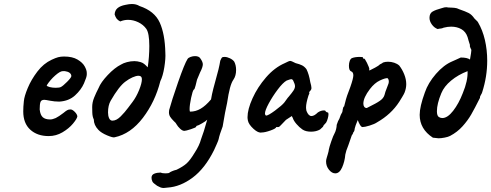

<svg xmlns="http://www.w3.org/2000/svg" viewBox="-20 -679 2451 958"><path d="M96 -123Q96 -146 99 -174Q101 -198 118.5 -240Q136 -282 166.5 -322Q197 -362 238 -381Q257 -390 270 -393.5Q283 -397 300 -397Q341 -397 366.5 -382Q392 -367 402.5 -348Q413 -329 413 -315V-310V-307Q413 -295 399 -263Q385 -231 354.5 -203Q324 -175 276 -172Q252 -172 229.5 -176.5Q207 -181 201 -181Q186 -181 182 -170Q178 -159 178 -133Q181 -105 193.5 -94Q206 -83 230 -83Q242 -83 258 -90Q274 -98 296 -115Q308 -125 315 -129Q322 -133 332 -133Q341 -133 353 -121Q365 -109 366 -98Q364 -86 344 -62Q324 -38 292 -19Q260 0 223 0Q166 0 131 -32Q96 -64 96 -123ZM284 -245Q294 -250 314.5 -270.5Q335 -291 336 -299Q336 -309 327.5 -315.5Q319 -322 304 -324H293Q280 -324 255.5 -302.5Q231 -281 213 -253Q214 -248 228 -244.5Q242 -241 258 -241Q277 -241 284 -245Z M780 -274Q754 -171 693 -91Q632 -11 552 6Q544 9 514.5 -3.5Q485 -16 471 -31Q448 -55 448 -83Q441 -97 440.5 -118Q440 -139 440 -145Q440 -168 449.5 -191.5Q459 -215 472 -240Q483 -268 517.5 -304.5Q552 -341 584 -357Q595 -364 613.5 -369Q632 -374 651 -374Q665 -374 682 -369Q692 -366 700 -359.5Q708 -353 717 -343Q725 -395 725 -450Q725 -513 710 -535Q695 -556 670 -568Q645 -580 619 -580Q599 -580 580 -572Q568 -578 562 -586Q556 -594 552 -607Q553 -627 566.5 -638.5Q580 -650 607 -655Q625 -659 638 -659Q660 -659 676 -649Q751 -624 777 -566.5Q803 -509 805 -416Q807 -388 800 -344Q793 -300 780 -274ZM688 -284Q688 -301 671 -301Q659 -301 641 -293Q623 -285 606 -272Q574 -249 532 -176Q519 -153 519 -118Q519 -101 524.5 -89Q530 -77 541 -77Q561 -77 582 -98Q603 -119 619.5 -141.5Q636 -164 641 -170Q660 -195 674 -229.5Q688 -264 688 -284Z M1158 -330Q1158 -301 1145 -282Q1135 -268 1127.5 -240Q1120 -212 1113 -165Q1104 -127 1091 -48Q1075 -6 1071 15Q1070 21 1061.5 40Q1053 59 1048 70Q1003 161 941.5 207Q880 253 816 257Q800 259 797 259Q788 259 780.5 256Q773 253 764 248Q744 234 741 228Q736 218 736 208Q736 193 750 187.5Q764 182 782 182Q789 186 806 186Q823 186 826 182Q828 180 838 175.5Q848 171 861 168Q894 152 911.5 136Q929 120 950 85Q975 47 983 16Q996 -17 1014 -82L1013 -81Q1008 -75 988 -63.5Q968 -52 964 -52Q963 -52 961 -51Q959 -50 959 -47Q959 -43 933 -34.5Q907 -26 900 -26Q890 -26 878.5 -37Q867 -48 862 -57Q858 -66 847 -75Q835 -87 829 -96.5Q823 -106 823 -119Q823 -126 824 -130Q836 -175 868.5 -268.5Q901 -362 916 -385Q920 -391 931 -395Q942 -399 953 -399Q973 -399 980 -387Q992 -370 992 -358Q992 -344 978 -317Q974 -306 968 -293Q962 -280 962 -277Q961 -273 956 -252.5Q951 -232 947 -232Q941 -226 933.5 -190.5Q926 -155 926 -134Q926 -122 929 -122Q956 -122 981 -136.5Q1006 -151 1033 -183Q1037 -208 1044.5 -237Q1052 -266 1055 -276Q1073 -338 1079 -376Q1085 -390 1088 -392.5Q1091 -395 1101 -395Q1113 -395 1127.5 -388Q1142 -381 1149 -371Q1158 -353 1158 -330Z M1217 -77Q1215 -87 1215 -94Q1215 -133 1240 -188.5Q1265 -244 1307.5 -293Q1350 -342 1401 -364Q1422 -375 1428 -375Q1434 -375 1455 -364Q1475 -359 1487 -353Q1499 -347 1509 -334Q1522 -308 1528 -270Q1534 -249 1534 -240Q1534 -232 1528 -226Q1527 -225 1524.5 -222Q1522 -219 1522 -217.5Q1522 -216 1524 -216Q1524 -215 1523 -211.5Q1522 -208 1519 -202Q1507 -164 1507 -143Q1507 -136 1509 -126Q1519 -100 1534 -100Q1548 -100 1566 -118Q1581 -128 1596 -128Q1605 -128 1605 -123Q1606 -122 1609 -120Q1612 -118 1615 -118Q1619 -118 1619 -109Q1619 -101 1615.5 -88Q1612 -75 1607 -67Q1600 -60 1596 -55Q1592 -50 1592 -47L1577 -33Q1558 -22 1532 -22Q1505 -22 1489 -33Q1473 -44 1459 -60.5Q1445 -77 1441 -90L1436 -100L1407 -81L1382 -55Q1374 -45 1368 -45H1358Q1358 -38 1330 -28Q1302 -18 1286 -18Q1269 -14 1245 -36Q1221 -58 1217 -77ZM1399 -168Q1403 -173 1409.5 -182.5Q1416 -192 1421 -197Q1437 -216 1444.5 -227.5Q1452 -239 1452 -250Q1452 -258 1445 -272Q1441 -284 1433 -284Q1429 -284 1410 -277Q1391 -266 1365.5 -232Q1340 -198 1321 -163Q1302 -128 1302 -112Q1302 -109 1304 -106Q1306 -103 1307 -102Q1318 -102 1352.5 -127.5Q1387 -153 1399 -168Z M1607 127Q1607 118 1610 109Q1611 105 1615.5 90.5Q1620 76 1621 66Q1623 55 1633 26Q1643 -3 1649 -13Q1654 -22 1657 -34.5Q1660 -47 1660 -56Q1667 -78 1673 -86Q1680 -108 1688 -120Q1689 -123 1690.5 -134.5Q1692 -146 1697 -148Q1700 -162 1702 -167Q1709 -198 1728 -245Q1743 -288 1743 -303Q1743 -319 1732 -323Q1721 -327 1721 -351Q1721 -364 1725 -375Q1729 -386 1736 -389Q1751 -395 1775 -395Q1791 -395 1791 -392Q1791 -389 1792 -387.5Q1793 -386 1796 -386Q1799 -390 1811 -365.5Q1823 -341 1823 -333Q1821 -330 1821.5 -329Q1822 -328 1825 -328Q1832 -331 1851.5 -341.5Q1871 -352 1876 -358Q1878 -359 1883 -361.5Q1888 -364 1891 -367Q1902 -371 1916 -371Q1932 -371 1947 -366Q1962 -361 1972 -352Q1987 -333 1997 -308Q2007 -283 2007 -259Q2007 -239 1999 -218Q1997 -212 1986.5 -194.5Q1976 -177 1972 -171Q1932 -109 1862 -69Q1849 -60 1824.5 -52.5Q1800 -45 1789 -45Q1783 -45 1776.5 -55.5Q1770 -66 1765 -80Q1752 -49 1750 -38Q1750 -35 1748.5 -28.5Q1747 -22 1743 -19Q1743 -18 1741.5 -14Q1740 -10 1735 -3L1718 46Q1706 75 1703 92Q1700 127 1687 156.5Q1674 186 1653 186Q1636 186 1621.5 168Q1607 150 1607 127ZM1889 -188Q1896 -196 1898.5 -205Q1901 -214 1903 -221Q1913 -246 1917 -258Q1920 -264 1920 -272Q1920 -283 1914 -289Q1902 -290 1875.5 -277.5Q1849 -265 1826 -235Q1793 -192 1793 -162Q1793 -152 1797.5 -146Q1802 -140 1810 -140Q1825 -147 1852.5 -162Q1880 -177 1889 -188Z M2140 8Q2074 -35 2074 -106Q2074 -147 2100 -218Q2116 -265 2155 -310Q2194 -355 2237 -373Q2240 -375 2255 -381Q2263 -384 2279 -392Q2311 -392 2325 -382Q2332 -421 2332 -430Q2331 -432 2327 -440.5Q2323 -449 2325 -454Q2322 -462 2318.5 -474.5Q2315 -487 2313 -494Q2304 -521 2282 -533.5Q2260 -546 2231 -546Q2214 -546 2194 -541Q2186 -537 2178 -536.5Q2170 -536 2164 -534Q2147 -540 2135 -556.5Q2123 -573 2123 -590Q2123 -612 2138 -621Q2153 -630 2183 -638L2197 -642L2207 -643Q2216 -641 2232 -641Q2234 -641 2247 -640Q2260 -639 2271 -633Q2303 -622 2318.5 -614Q2334 -606 2347 -587Q2349 -584 2356 -578Q2363 -572 2365 -568Q2388 -529 2399.5 -479.5Q2411 -430 2411 -376Q2411 -297 2386 -219Q2385 -214 2379.5 -205.5Q2374 -197 2375 -191Q2348 -137 2331 -107.5Q2314 -78 2288 -49Q2262 -20 2226 -1Q2217 4 2199 7.5Q2181 11 2168 11L2159 10ZM2187 -90Q2213 -90 2241 -126Q2269 -162 2289 -214Q2315 -276 2313 -324Q2266 -306 2231 -277Q2196 -248 2182 -214Q2160 -161 2160 -124Q2160 -101 2170 -95Q2178 -90 2187 -90Z"/></svg>

Font: Caveat
Style: Bold
Weight: 700
Designer: Pablo Impallari
Foundry: Pablo Impallari
Version: Version 1.500; ttfautohint (v1.6)